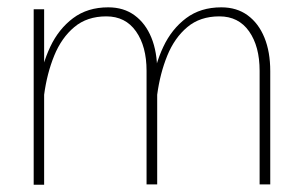

<svg xmlns="http://www.w3.org/2000/svg" viewBox="-20 -509 827 529"><path d="M72.8 -483.4V0H101.6V-332V-483.4ZM413.1 -313Q413.1 -366.2 397 -405.5Q380.9 -444.8 350.8 -466.8Q320.8 -488.8 278.3 -488.8Q221.2 -488.8 181.4 -459Q141.6 -429.2 118.4 -379.9Q95.2 -330.6 86.9 -272L101.6 -248Q109.4 -306.6 129.4 -355.7Q149.4 -404.8 184.6 -434.3Q219.7 -463.9 272.9 -463.9Q325.7 -463.9 354.7 -422.6Q383.8 -381.3 383.8 -314V-1H413.1ZM724.6 -313Q724.6 -366.2 708.5 -405.5Q692.4 -444.8 662.4 -466.8Q632.3 -488.8 589.8 -488.8Q532.7 -488.8 492.9 -459Q453.1 -429.2 429.9 -379.9Q406.7 -330.6 398.4 -272L413.1 -248Q420.9 -306.6 440.9 -355.7Q460.9 -404.8 496.1 -434.3Q531.2 -463.9 584.5 -463.9Q637.2 -463.9 666.3 -422.6Q695.3 -381.3 695.3 -314V-1H724.6Z"/></svg>

Font: Estedad-FD-VF Thin
Style: Regular
Weight: 100
Designer: Amin Abedi
Version: Version 5.0